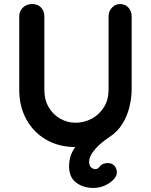

<svg xmlns="http://www.w3.org/2000/svg" viewBox="-20 -721 745 948"><path d="M441 207Q392 207 356.5 181Q321 155 321 100Q321 59 338 27Q355 -5 382.5 -29Q410 -53 442 -69Q474 -85 504 -93L393 4Q383 4 373 4.5Q363 5 353 5Q271 5 208.5 -31Q146 -67 110.5 -131Q75 -195 75 -278V-640Q75 -666 93 -683.5Q111 -701 139 -701Q167 -701 183 -683.5Q199 -666 199 -640V-278Q199 -228 220.5 -191.5Q242 -155 277.5 -135Q313 -115 353 -115Q396 -115 433 -135Q470 -155 493 -191.5Q516 -228 516 -278V-640Q516 -666 533 -683.5Q550 -701 572 -701Q598 -701 614 -683.5Q630 -666 630 -640V-278Q630 -239 619.5 -194.5Q609 -150 585 -110.5Q561 -71 520 -44Q487 -22 464.5 0Q442 22 431 41.5Q420 61 420 78Q420 96 429.5 105Q439 114 451 114Q463 114 472 102Q481 90 493.5 87Q506 84 513 84Q531 84 544 96.5Q557 109 557 132Q557 148 540.5 165.5Q524 183 497.5 195Q471 207 441 207Z"/></svg>

Font: zvoove
Style: Bold
Weight: 700
Designer: Vernon Adams (Nunito) & Andrew Paglinawan (Quicksand)
Foundry: zvoove
Version: Version 3.006